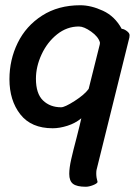

<svg xmlns="http://www.w3.org/2000/svg" viewBox="-20 -487 527 732"><path d="M444 -377Q452 -377 463 -369Q474 -361 474 -353Q474 -344 471 -335L348 161Q347 166 347 175Q347 190 352 207Q350 213 334.5 219Q319 225 307 225Q273 225 258.5 214Q244 203 244 176Q244 153 251.5 120Q259 87 272 38Q287 -21 290 -36Q267 -17 237 -7.5Q207 2 181 2Q99 2 57.5 -51Q16 -104 16 -185Q16 -259 47.5 -323.5Q79 -388 140.5 -427.5Q202 -467 286 -467Q327 -467 372.5 -446Q418 -425 444 -377ZM117 -187Q117 -130 144 -104Q171 -78 213 -78Q227 -78 264.5 -102Q302 -126 318 -148L360 -316Q361 -319 361 -325Q355 -347 327.5 -366.5Q300 -386 281 -386Q235 -386 197.5 -356Q160 -326 138.5 -279.5Q117 -233 117 -187Z"/></svg>

Font: Sriracha
Style: Regular
Weight: 400
Designer: Suppakit Chalermlarp
Version: Version 1.002g